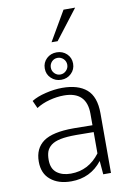

<svg xmlns="http://www.w3.org/2000/svg" viewBox="-105 -1050 759 1121"><g transform="rotate(-10 274.0 -489.5)"><path d="M270 -586.4Q305.7 -586.4 329.6 -609.9Q354 -633.3 354 -668Q354 -702.6 329.6 -726.1Q305.2 -749 270 -749Q234.9 -749 210.4 -726.1Q186 -702.6 186 -668Q186 -632.8 210.4 -609.9Q234.9 -586.4 270 -586.4ZM235.8 -632.3Q221.7 -646.5 221.7 -667Q221.7 -687 235.8 -702.1Q250 -716.3 270 -716.3Q289.6 -716.3 304.7 -702.1Q319.3 -687.5 319.3 -667Q319.3 -647 304.7 -632.3Q290 -617.7 270 -617.7Q250 -617.7 235.8 -632.3ZM353.5 -987.3 251.5 -812H287.6L422.4 -987.3ZM230 -37.1Q179.2 -37.1 147.5 -61.5Q115.7 -85.9 115.7 -138.2Q115.7 -168 123 -188Q130.9 -208.5 149.9 -223.6Q170.4 -239.3 206.1 -246.6Q241.7 -253.9 297.9 -253.9H303.2L402.8 -252.9V-126.5Q335.9 -37.1 230 -37.1ZM57.1 -138.2Q57.1 -67.4 103 -30.3Q148.4 7.8 225.1 7.8Q338.9 7.8 408.2 -80.6L415 -0.5H460.9V-354Q460.9 -452.6 410.2 -496.1Q359.9 -539.1 266.1 -539.1Q219.2 -539.1 167 -526.4Q116.2 -514.2 83.5 -493.7L104 -448.2Q137.7 -470.2 182.1 -481.9Q226.6 -493.7 268.1 -493.7Q402.8 -493.7 402.8 -361.8V-293.5L297.9 -294.9H289.1Q167 -294.9 111.8 -255.9Q57.1 -216.3 57.1 -138.2Z"/></g></svg>

Font: My Font
Style: ExtraLight
Weight: 500
Designer: Vernon Adams
Foundry: newtypography
Version: Version 0.001